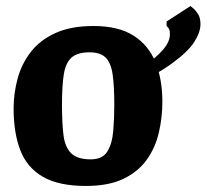

<svg xmlns="http://www.w3.org/2000/svg" viewBox="-20 -599 683 635"><path d="M264 16Q174 16 121.5 -14.5Q69 -45 47 -102.5Q25 -160 25 -240Q25 -291 38.5 -340Q52 -389 82.5 -428Q113 -467 164 -490Q215 -513 289 -513Q372 -513 422 -481Q472 -449 494.5 -392.5Q517 -336 517 -263Q517 -211 505.5 -161Q494 -111 465.5 -71Q437 -31 388 -7.5Q339 16 264 16ZM280 -72Q319 -72 335 -98Q351 -124 354.5 -165.5Q358 -207 358 -252Q358 -315 352.5 -353Q347 -391 329.5 -408.5Q312 -426 276 -426Q236 -426 216.5 -408.5Q197 -391 191 -353Q185 -315 185 -252Q185 -192 190 -152Q195 -112 215.5 -92Q236 -72 280 -72ZM393 -302 394 -346Q429 -363 463 -386Q497 -409 519.5 -435Q542 -461 542 -486Q542 -497 539 -503Q536 -509 531 -513V-528L610 -579Q611 -578 619 -571.5Q627 -565 635 -552.5Q643 -540 643 -519Q643 -492 622 -459.5Q601 -427 547 -388Q493 -349 393 -302Z"/></svg>

Font: Faustina ExtraBold
Style: Regular
Weight: 800
Designer: Alfonso Garcia
Foundry: http://www.omnibus-type.com
Version: Version 1.200